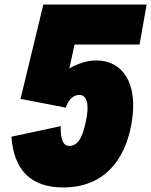

<svg xmlns="http://www.w3.org/2000/svg" viewBox="-20 -804 658 835"><path d="M586.9 -610.4 617.7 -784.2H168.5L69.3 -374L266.1 -335.9C275.4 -360.8 290.5 -391.1 326.2 -391.1C352.5 -391.1 368.7 -360.4 356.9 -294.9C343.8 -221.2 325.7 -169.4 281.2 -169.4C256.8 -169.4 242.7 -192.9 244.1 -255.4L29.8 -209.5C39.6 -63.5 115.7 11.2 254.4 11.2C432.1 11.2 523.4 -106.4 551.8 -265.6C584 -446.3 509.8 -541 399.9 -541C376.5 -541 337.4 -537.6 281.7 -506.8L304.2 -610.4Z"/></svg>

Font: Decalotype Black Italic
Style: Regular
Weight: 900
Italic angle: -10°
Designer: Alfredo Marco Pradil
Foundry: Alfredo Marco Pradil
Version: Version 1.0